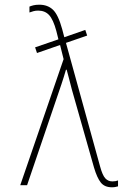

<svg xmlns="http://www.w3.org/2000/svg" viewBox="-20 -786 540 815"><path d="M455 9Q424 9 408 -11Q392 -31 379 -75L285 -406Q278 -432 273 -452.5Q268 -473 263 -490H260Q256 -475 251 -460Q246 -445 241 -429L95 0H66L250 -535L235 -595L137 -561L129 -585L228 -619L219 -655Q206 -703 188.5 -722Q171 -741 142 -741Q131 -741 122 -738.5Q113 -736 105 -733V-758Q112 -761 122 -763.5Q132 -766 147 -766Q182 -766 204.5 -745Q227 -724 244 -662L253 -628L342 -659L350 -635L260 -604L405 -79Q415 -42 427 -29Q439 -16 457 -16Q471 -16 481 -20V5Q476 6 470.5 7.5Q465 9 455 9Z"/></svg>

Font: Noto Sans Mono ExtraCondensed Thin
Style: Regular
Weight: 100
Width: 2
Designer: Monotype Design Team
Foundry: Monotype Imaging Inc.
Version: Version 2.014; ttfautohint (v1.8.4.7-5d5b)